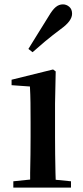

<svg xmlns="http://www.w3.org/2000/svg" viewBox="-20 -859 382 879"><path d="M41 0V-29L118 -37Q118 -50 118 -67Q119 -108 119.5 -153Q120 -198 120 -232V-300Q120 -350 119.5 -388.5Q119 -427 117 -463L33 -469V-494L223 -541L235 -532L232 -385V-232Q232 -198 232.5 -153Q233 -108 234 -67Q234 -50 235 -36L305 -29V0ZM110 -635Q131 -669 153 -704.5Q175 -740 203 -785Q220 -814 235 -826.5Q250 -839 268 -839Q284 -839 297 -828Q310 -817 310 -796Q310 -780 297.5 -762.5Q285 -745 257 -725Q217 -695 187 -670Q157 -645 129 -620Z"/></svg>

Font: Early Summer Mincho SemiBold
Style: Regular
Weight: 600
Designer: GuiWonder
Version: Version 1.002